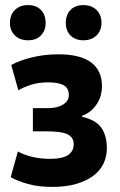

<svg xmlns="http://www.w3.org/2000/svg" viewBox="-20 -722 472 753"><path d="M19 0ZM109 -207V-298H170Q205 -298 227.5 -312Q250 -326 250 -349Q250 -376 230 -387.5Q210 -399 169 -399Q130 -399 100 -389Q70 -379 52 -368L24 -467Q54 -484 103.5 -496.5Q153 -509 209 -509Q295 -509 337.5 -477Q380 -445 380 -384Q380 -367 375.5 -349.5Q371 -332 361 -316Q351 -300 336.5 -287.5Q322 -275 302 -268V-264Q355 -252 377 -221.5Q399 -191 399 -140Q399 -108 386 -80.5Q373 -53 346.5 -33Q320 -13 280 -1Q240 11 185 11Q130 11 89.5 -0.5Q49 -12 22 -27L50 -128Q73 -115 105.5 -107Q138 -99 178 -99Q269 -99 269 -157Q269 -183 245.5 -195Q222 -207 158 -207ZM19 -632Q19 -664 38.5 -683Q58 -702 90 -702Q122 -702 140.5 -683Q159 -664 159 -632Q159 -602 140.5 -583Q122 -564 90 -564Q58 -564 38.5 -583Q19 -602 19 -632ZM238 -632Q238 -664 256.5 -683Q275 -702 307 -702Q339 -702 358.5 -683Q378 -664 378 -632Q378 -602 358.5 -583Q339 -564 307 -564Q275 -564 256.5 -583Q238 -602 238 -632Z"/></svg>

Font: PT Sans
Style: Bold
Weight: 700
Version: Version 2.003W OFL; ttfautohint (v1.6)